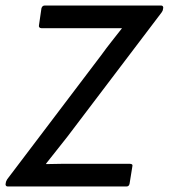

<svg xmlns="http://www.w3.org/2000/svg" viewBox="-30 -675 611 695"><path d="M-2 0Q-10 0 -10 -9L-9 -12Q-9 -16 -7.5 -19Q-6 -22 -4 -26L337 -476Q355 -501 374 -525Q393 -549 411 -572V-573Q384 -573 357.5 -573Q331 -573 304 -573H120Q115 -573 112.5 -576Q110 -579 111 -583L120 -645Q123 -655 132 -655H553Q561 -655 561 -646L560 -643Q560 -639 558.5 -636Q557 -633 555 -630L213 -179Q194 -155 175 -131Q156 -107 137 -83V-81Q166 -82 193 -82Q220 -82 248 -82H440Q452 -82 449 -72L439 -10Q437 0 428 0Z"/></svg>

Font: Sofia Sans Semi Condensed Medium
Style: Italic
Weight: 500
Italic angle: -9°
Version: Version 4.100